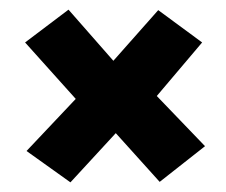

<svg xmlns="http://www.w3.org/2000/svg" viewBox="-20 -399 469 398"><path d="M137 -194 32 -311 122 -379 215 -273 308 -378 399 -311 305 -200 405 -96 311 -22 220 -123 126 -21 35 -86Z"/></svg>

Font: Genos Black
Style: Regular
Weight: 900
Designer: Robert E. Leuschke
Foundry: Robert E. Leuschke
Version: Version 1.010